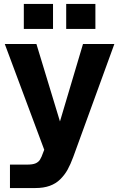

<svg xmlns="http://www.w3.org/2000/svg" viewBox="-20 -740 597 960"><path d="M29.8 200.2V83H116.2Q143.1 83 157.5 76.9Q171.9 70.8 179.7 58.8Q187.5 46.9 196.8 20L201.2 8.8L3.9 -520H162.1L279.8 -132.8L395 -520H551.8L346.2 44.9Q332.5 82 317.9 108.4Q303.2 134.8 281.2 156.5Q259.3 178.2 228.5 189.2Q197.8 200.2 157.2 200.2ZM99.1 -595.2V-720.2H245.1V-595.2ZM311 -595.2V-720.2H457V-595.2Z"/></svg>

Font: Aspekta 400
Style: Bold
Weight: 700
Designer: Ivo Dolenc
Version: Version 2.000